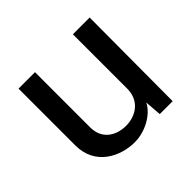

<svg xmlns="http://www.w3.org/2000/svg" viewBox="-129 -676 842 842"><g transform="rotate(-45 292.0 -254.5)"><path d="M268 9C334 10 405 -30 428 -79L434 -1H514L516 -518H412V-181C412 -107 356 -69 293 -69C239 -69 177 -97 177 -176V-518H75V-165C75 -41 183 9 268 9Z"/></g></svg>

Font: United Sans Medium
Style: Regular
Weight: 500
Designer: Pablo Impallari, Rodrigo Fuenzalida (Modified by Dan O. Williams)
Version: Version 1.000;PS 001.000;hotconv 1.0.88;makeotf.lib2.5.64775